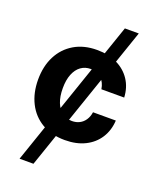

<svg xmlns="http://www.w3.org/2000/svg" viewBox="-167 -825 924 1129"><g transform="rotate(20 294.5 -261.0)"><path d="M502.1 -727.3 182.2 204.5H95.2L415.1 -727.3ZM306.8 10.7Q223 10.7 162.8 -25Q102.6 -60.7 70.5 -124.3Q38.4 -187.9 38.4 -270.6Q38.4 -354.4 70.8 -417.8Q103.3 -481.2 163.4 -516.9Q223.4 -552.6 306.1 -552.6Q377.5 -552.6 431.1 -526.6Q484.7 -500.7 516 -453.8Q547.2 -407 550.4 -343.8H407.7Q401.6 -384.6 375.9 -409.6Q350.1 -434.7 308.6 -434.7Q273.4 -434.7 247.3 -415.7Q221.2 -396.7 206.7 -360.4Q192.1 -324.2 192.1 -272.7Q192.1 -220.5 206.5 -183.9Q220.9 -147.4 247.2 -128.2Q273.4 -109 308.6 -109Q334.5 -109 355.3 -119.7Q376.1 -130.3 389.7 -150.7Q403.4 -171.2 407.7 -199.9H550.4Q546.9 -137.4 516.5 -90Q486.2 -42.6 432.9 -16Q379.6 10.7 306.8 10.7Z"/></g></svg>

Font: InterMG
Style: Bold
Weight: 700
Designer: Rasmus Andersson
Foundry: rsms
Version: Version 3.019;December 26, 2023;FontCreator 15.0.0.2955 64-b